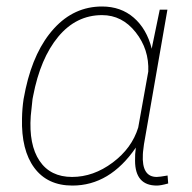

<svg xmlns="http://www.w3.org/2000/svg" viewBox="-20 -558 589 588"><path d="M492.7 -528.3 420.9 -116.2 418 -92.8 417.5 -85.4Q413.6 -16.1 460 -16.1Q468.3 -16.1 493.2 -20.5L495.1 3.9Q472.2 10.3 460.4 10.3Q394 10.3 393.6 -65.4Q393.1 -85.9 396 -106Q316.4 10.3 201.7 10.3Q125.5 10.3 85.2 -43.9Q44.9 -98.1 47.4 -195.3Q47.9 -225.6 52.2 -254.4L58.6 -286.6Q84.5 -404.3 145.8 -471.2Q207 -538.1 292.5 -538.1Q350.1 -538.1 389.6 -503.9Q429.2 -469.7 444.8 -408.7L446.3 -417.5L469.2 -528.3ZM79.6 -254.4 74.2 -203.1Q67.9 -114.7 101.1 -65.4Q134.3 -16.1 200.7 -16.1Q266.1 -16.1 325 -60.1Q383.8 -104 403.3 -167.5L434.1 -338.9Q437 -406.7 395.5 -459.2Q354 -511.7 292.5 -511.7Q213.4 -511.7 158.4 -445.6Q103.5 -379.4 81.5 -264.2Z"/></svg>

Font: Roboto Thin
Style: Italic
Weight: 250
Italic angle: -12°
Designer: Google
Version: Version 2.134; 2016